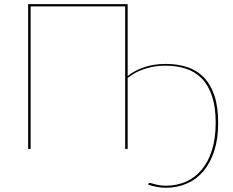

<svg xmlns="http://www.w3.org/2000/svg" viewBox="-20 -720 1124 928"><path d="M597 -352.5Q628.5 -378 675 -394.5Q721.5 -411 782 -411Q837.5 -411 884 -396Q930.5 -381 964 -347.2Q997.5 -313.5 1016 -259Q1034.5 -204.5 1034.5 -125.5Q1034.5 -49 1015.5 9.5Q996.5 68 963 107.5Q929.5 147 883 167.2Q836.5 187.5 782 187.5Q741 187.5 696 172.5Q696 171.5 696.5 171Q697 170.5 697 169.5Q698 168 698.5 166.2Q699 164.5 703 164.5Q708 164.5 714.5 166.5Q721 168.5 730.2 171Q739.5 173.5 752 175.5Q764.5 177.5 782 177.5Q835 177.5 879 158Q923 138.5 955 100Q987 61.5 1004.8 4.8Q1022.5 -52 1022.5 -126.5Q1022.5 -202 1005 -254.8Q987.5 -307.5 955.8 -340.2Q924 -373 879.5 -387.8Q835 -402.5 781 -402.5Q742.5 -402.5 713 -396Q683.5 -389.5 661 -380.5Q638.5 -371.5 623 -361.2Q607.5 -351 597 -343.5V0H585V-689H128V0H116V-700H597Z"/></svg>

Font: Lato 2
Style: Regular
Weight: 100
Designer: Lukasz Dziedzic with Adam Twardoch and Botio Nikoltchev
Foundry: tyPoland Lukasz Dziedzic
Version: Version 2.015; 2015-08-06; http://www.latofonts.com/